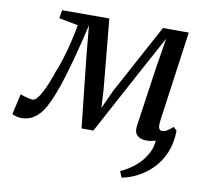

<svg xmlns="http://www.w3.org/2000/svg" viewBox="-111 -639 1016 941"><g transform="rotate(10 397.5 -169.0)"><path d="M639 10Q612 10 595.2 -5Q578.5 -20 583.5 -55L626 -348.5L650 -498L570.5 -352L377 7H318L280 -347L266 -498Q248 -419 230.8 -353Q213.5 -287 197.2 -233.8Q181 -180.5 165 -139.8Q149 -99 133.5 -70.5Q113 -33 84.2 -12.5Q55.5 8 19 8Q11 8 0.8 6Q-9.5 4 -17.8 1Q-26 -2 -28 -4L-5 -106Q-1.5 -104 10.8 -100.2Q23 -96.5 36.8 -93.5Q50.5 -90.5 57 -90.5Q68 -90.5 79.8 -104.5Q91.5 -118.5 103.2 -141.5Q115 -164.5 126 -192Q137 -219.5 145.5 -246Q155 -267.5 164.5 -296.8Q174 -326 183 -359Q192 -392 199.5 -425.2Q207 -458.5 212 -488L117 -506L123.5 -547L358.5 -547.5L391 -203L396.5 -109.5L439.5 -203L625.5 -547H754L691 -93.5Q690 -83.5 690.2 -73.5Q690.5 -63.5 694.5 -56.5Q698.5 -49.5 708.5 -49.5Q722 -49.5 735.2 -58.2Q748.5 -67 761.5 -79L778.5 -62.5Q773 -55.5 760.2 -43.5Q747.5 -31.5 729.2 -19Q711 -6.5 688.2 1.8Q665.5 10 639 10ZM778.5 -62.5Q777.5 -0.5 757.5 47Q737.5 94.5 704.5 128.2Q671.5 162 632 182.5Q592.5 203 553 210.5L540.5 179.5Q579.5 163 614 134Q648.5 105 669.2 65Q690 25 687 -25Z"/></g></svg>

Font: Merriweather 36pt
Style: Italic
Weight: 400
Italic angle: -7.8°
Version: Version 2.101